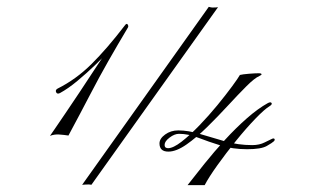

<svg xmlns="http://www.w3.org/2000/svg" viewBox="-20 -548 953 561"><path d="M220 -8 590 -528Q597 -526 601 -526Q613 -526 617 -527L247 -8Q243 -9 239 -9Q230 -9 220 -8ZM126 -151Q127 -152 139.5 -170.5Q152 -189 171.5 -217.5Q191 -246 212.5 -278.5Q234 -311 254 -341.5Q274 -372 288.5 -393.5Q303 -415 307 -421H319Q315 -417 298.5 -399Q282 -381 257.5 -357.5Q233 -334 206 -311.5Q179 -289 155 -276Q147 -272 144 -278.5Q141 -285 148 -289Q202 -316 247 -360.5Q292 -405 345 -474Q350 -481 353 -476.5Q356 -472 354 -468Q323 -416 296.5 -369.5Q270 -323 243 -271Q216 -219 180 -152Q167 -154 153 -155Q139 -156 126 -151ZM528 -7Q549 -34 577 -69Q605 -104 637 -139Q669 -174 701.5 -202.5Q734 -231 763 -247Q771 -251 773.5 -247Q776 -243 768 -238Q753 -229 726 -201Q699 -173 669.5 -136.5Q640 -100 615 -65Q590 -30 578 -7ZM472 -105Q446 -105 446 -129Q446 -143 462.5 -155Q479 -167 501 -167Q530 -167 564.5 -156.5Q599 -146 637.5 -135Q676 -124 717 -124Q738 -124 753.5 -132Q769 -140 774 -142Q780 -145 782 -142Q784 -139 780 -135Q776 -131 759.5 -121.5Q743 -112 702 -112Q660 -112 624.5 -123Q589 -134 559.5 -145.5Q530 -157 503 -157Q490 -157 475.5 -146Q461 -135 461 -125Q461 -119 464 -117Q467 -115 471 -115Q486 -115 510.5 -134Q535 -153 562.5 -181.5Q590 -210 615 -240.5Q640 -271 658 -295.5Q676 -320 681 -329Q689 -331 707.5 -332.5Q726 -334 737 -334Q742 -334 744 -332Q746 -330 738 -326Q724 -320 700 -296Q676 -272 646.5 -240Q617 -208 585.5 -177Q554 -146 524.5 -125.5Q495 -105 472 -105Z"/></svg>

Font: Kapakana
Style: Regular
Weight: 400
Designer: Kousuke Nagai
Version: Version 1.002